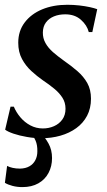

<svg xmlns="http://www.w3.org/2000/svg" viewBox="-21 -554 438 784"><path d="M356 -423H341.5Q334.5 -451 309.5 -473.2Q284.5 -495.5 245.5 -495.5Q219.5 -495.5 199 -487Q178.5 -478.5 166.5 -462.2Q154.5 -446 154 -422Q153.5 -398 164.8 -378Q176 -358 195.5 -341Q215 -324 239.5 -306.5Q270.5 -285 295.5 -263.2Q320.5 -241.5 335.5 -214.8Q350.5 -188 350.5 -151Q350.5 -111.5 334.5 -81.2Q318.5 -51 290.5 -30.8Q262.5 -10.5 225.8 0Q189 10.5 147 10.5Q119 10.5 88.8 5.2Q58.5 0 34.2 -8.2Q10 -16.5 0 -24.5L22 -118.5H35.5Q45 -95.5 62.2 -75Q79.5 -54.5 103 -42Q126.5 -29.5 154 -29.5Q178.5 -29.5 199.5 -38.8Q220.5 -48 233.5 -66Q246.5 -84 246.5 -110Q246.5 -135.5 233.8 -155.2Q221 -175 200 -192.2Q179 -209.5 153.5 -226.5Q130.5 -242.5 107.2 -263.8Q84 -285 68.8 -313.2Q53.5 -341.5 53.5 -379.5Q53.5 -427.5 79.8 -462.2Q106 -497 151.2 -515.8Q196.5 -534.5 254 -534.5Q278.5 -534.5 302.8 -531.8Q327 -529 346.2 -524.8Q365.5 -520.5 376 -516.5ZM70.5 210Q49 210 30 205Q11 200 -1 192.5L8 123.5Q17.5 128.5 31 131.5Q44.5 134.5 61 134.5Q83.5 134 99.2 125Q115 116 123.2 100.2Q131.5 84.5 131.5 64Q132 38 124.2 20.2Q116.5 2.5 106 -12L130.5 -14L144 -12Q163 6.5 177.2 32.2Q191.5 58 191.5 91.5Q191.5 125 177.2 152Q163 179 135.8 194.5Q108.5 210 70.5 210Z"/></svg>

Font: Merriweather 96pt Medium
Style: Italic
Weight: 500
Italic angle: -7.8°
Version: Version 2.101